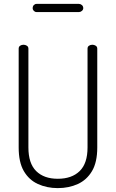

<svg xmlns="http://www.w3.org/2000/svg" viewBox="-20 -961 596 987"><path d="M277 6Q221 6 175 -15Q129 -36 102.5 -81.5Q76 -127 76 -203V-711Q76 -721 83.5 -726Q91 -731 101 -731Q110 -731 118 -726Q126 -721 126 -711V-203Q126 -121 166 -81.5Q206 -42 277 -42Q349 -42 389.5 -81.5Q430 -121 430 -203V-711Q430 -721 437.5 -726Q445 -731 455 -731Q464 -731 472 -726Q480 -721 480 -711V-203Q480 -127 453 -81.5Q426 -36 380 -15Q334 6 277 6ZM168 -899Q160 -899 154 -905Q148 -911 148 -919Q148 -929 154 -935Q160 -941 168 -941H386Q394 -941 401 -935Q408 -929 408 -919Q408 -911 401 -905Q394 -899 386 -899Z"/></svg>

Font: Dosis ExtraLight Light
Style: Regular
Weight: 300
Version: Version 3.001; ttfautohint (v1.8.2)